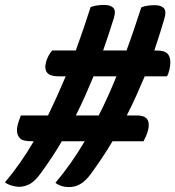

<svg xmlns="http://www.w3.org/2000/svg" viewBox="-58 -740 712 780"><path d="M27 -271H137Q156 -310 174 -350Q192 -390 209 -430H178Q114 -430 129 -488Q136 -514 154 -535H250Q267 -582 282 -626Q297 -670 310 -711Q322 -716 337 -718Q352 -720 365 -720Q391 -720 402.5 -708Q414 -696 404 -665Q395 -635 384 -602.5Q373 -570 361 -535H456Q473 -581 488 -625.5Q503 -670 516 -710Q527 -715 542 -717Q557 -719 570 -719Q596 -719 607.5 -707Q619 -695 610 -665Q601 -635 591 -602.5Q581 -570 569 -535Q594 -535 606 -531.5Q618 -528 625 -519Q640 -499 630 -456Q626 -438 620 -430H530Q514 -392 496 -352Q478 -312 457 -271H499Q557 -271 544 -213Q540 -197 535 -186.5Q530 -176 525 -166H399Q379 -132 356.5 -98.5Q334 -65 310 -32Q288 -3 267 8.5Q246 20 223 20Q205 20 190.5 15Q176 10 167 3Q199 -35 229 -77.5Q259 -120 286 -166H193Q174 -133 152 -100Q130 -67 106 -34Q84 -4 63 7.5Q42 19 18 19Q1 18 -14 13Q-29 8 -38 1Q-6 -37 23.5 -79Q53 -121 79 -166Q52 -166 39 -169.5Q26 -173 20 -182Q3 -203 18 -247Q21 -256 23.5 -262.5Q26 -269 27 -271ZM250 -271H343Q363 -310 381 -350Q399 -390 415 -430H322Q306 -392 288.5 -352Q271 -312 250 -271Z"/></svg>

Font: Recursive Sn Csl St SmB
Style: Italic
Weight: 600
Italic angle: -15°
Version: Version 1.079;hotconv 1.0.112;makeotfexe 2.5.65598; ttfautoh